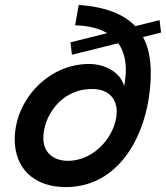

<svg xmlns="http://www.w3.org/2000/svg" viewBox="-20 -752 676 782"><path d="M248 10C482 10 594 -234 594 -455.5C594 -512 584.5 -561 562.5 -601L636 -619.5L630 -670L531 -645.5C484.5 -694 410.5 -724 300.5 -732L286 -649C341.5 -647.5 384.5 -636 416.5 -617L267 -579.5L273 -529L461.5 -576C483 -546.5 492.5 -509 492.5 -466.5C492.5 -446.5 490 -424.5 485.5 -401C482 -414.5 475.5 -427 466.5 -439C439.5 -471.5 394 -491.5 342.5 -491.5C178 -491.5 40 -346 40 -184C40 -70 114.5 10 248 10ZM156.5 -190C156.5 -274 224.5 -389.5 355 -389.5C425.5 -389.5 456 -347 455.5 -295.5C453 -201.5 366.5 -97 257 -97C200 -97 156.5 -128 156.5 -190Z"/></svg>

Font: HK Grotesk
Style: Bold Italic
Weight: 700
Italic angle: -16°
Designer: Alfredo Marco Pradil
Foundry: Hanken Design Co.
Version: Version 3.001;FEAKit 1.0